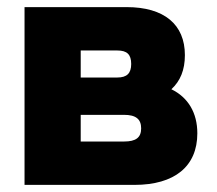

<svg xmlns="http://www.w3.org/2000/svg" viewBox="-20 -520 610 540"><path d="M49 0H358C471 0 535 -52 535 -145C535 -203 509 -246 462 -269C487 -292 500 -323 500 -365C500 -451 442 -500 336 -500H49ZM207 -122V-197H329C362 -197 377 -185 377 -159C377 -133 362 -122 329 -122ZM207 -302V-378H310C337 -378 349 -367 349 -340C349 -314 337 -302 310 -302Z"/></svg>

Font: LT Wave Text Black
Style: Regular
Weight: 900
Designer: Daniel Lyons
Version: Version 2.5 (Glyphs App)